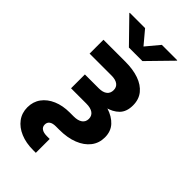

<svg xmlns="http://www.w3.org/2000/svg" viewBox="-292 -845 1127 1127"><g transform="rotate(45 271.5 -281.5)"><path d="M235.1 204.1Q176 204.1 130.5 185Q85 166 59.2 131.3Q33.4 96.7 33.4 50.1Q33.4 3.4 58.7 -31.2Q84.1 -65.8 128.8 -84.9Q173.5 -104 231.2 -104H263.1Q298.7 -104 317.9 -117.9Q337 -131.8 337 -157Q337 -182.4 317.9 -196.2Q298.7 -209.9 263.1 -209.9H135.9V-324.9H251.1Q284.7 -324.9 302.7 -339Q320.7 -353 320.7 -379.1Q320.7 -404 302.7 -417.4Q284.7 -430.9 251.1 -430.9H69V-545.9H251.1Q314.7 -545.9 362.5 -529.2Q410.4 -512.4 437.4 -479.1Q464.4 -445.7 464.4 -396.1Q464.4 -343.3 435.3 -314.1Q406.2 -284.9 357.7 -273.4Q309.2 -261.9 251.1 -261.9H135.9V-292.7H258.9Q320.7 -292.7 370.9 -277Q421.1 -261.3 450.9 -229Q480.6 -196.7 480.6 -146.8Q480.6 -99.4 453.3 -63.9Q425.9 -28.4 376.1 -8.7Q326.4 11.1 258.9 11.1H231.2Q204.6 11.1 190.8 21Q177.1 30.9 177.1 49.9Q177.1 69 192 79Q206.9 89.1 235.1 89.1H257.6V204.1ZM193.4 -767.1 263.2 -684 332.6 -767.1H460.3V-763.5L319.2 -619.1H207L66.1 -763.5V-767.1Z"/></g></svg>

Font: Inter Variable LoSnoCo
Style: Regular
Weight: 400
Designer: Rasmus Andersson
Foundry: rsms
Version: Version 4.000;git-a52131595; featfreeze: case,dlig,ss01,ss02